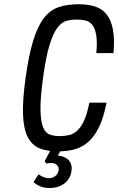

<svg xmlns="http://www.w3.org/2000/svg" viewBox="-20 -717 567 922"><path d="M409 -224Q398.6 -170.9 384.3 -139.2Q370 -107.6 351.9 -90.6Q333.9 -73.6 312.4 -68.5Q290.9 -63.4 266 -63.4Q240.1 -63.4 219.3 -70.6Q198.4 -77.9 186.8 -106.4Q175.1 -135 174.4 -191.3Q173.6 -247.6 187.1 -346Q200.4 -443.6 217.3 -498.8Q234.1 -554 254.1 -581.8Q274 -609.6 297.7 -616.4Q321.4 -623.1 349 -623.1Q372 -623.1 390.8 -618.6Q409.6 -614 422.8 -597.9Q436 -581.7 441.8 -549.7Q447.6 -517.7 442.6 -461.9H524.9Q531 -530.3 522.3 -575.5Q513.6 -620.7 492 -647.8Q470.4 -674.9 436.6 -685.7Q402.9 -696.6 357.1 -696.6Q302.6 -696.6 261.4 -682.6Q220.3 -668.6 190.4 -629.7Q160.6 -590.9 139.5 -522Q118.4 -453.1 102.7 -342.7Q88 -235.7 90.5 -167.3Q93 -98.9 112.9 -59.4Q132.9 -19.9 169.7 -4.9Q206.6 10 259.6 10Q304.6 10 341.4 -0.9Q378.3 -11.7 407.1 -38.4Q436 -65.1 457.1 -110.2Q478.3 -155.3 491.6 -224ZM203.4 68.9Q207.7 67.3 213.2 66.5Q218.7 65.7 224.7 65.7Q243.4 65.7 253.4 75.1Q263.4 84.4 261.7 101.1Q259 117.7 245.8 128.2Q232.6 138.7 214.6 138.7Q203 138.7 190.4 134.1Q177.9 129.4 164.9 120.4L140.7 157.6Q157.7 172 176.1 178.9Q194.6 185.9 217.1 185.9Q261.1 185.9 289.6 163.6Q318 141.4 323.3 104.7Q328 72.7 310.9 53.4Q293.9 34 258 29.6L281 -12.3H231.1L194.3 57.6Z"/></svg>

Font: Secuela ExtLt
Style: Italic
Weight: 200
Italic angle: -8°
Designer: Fernando Haro
Foundry: deFharo
Version: Version 1.704